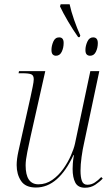

<svg xmlns="http://www.w3.org/2000/svg" viewBox="-20 -869 520 899"><path d="M346 -695Q322 -729 298.5 -769Q275 -809 261 -839L264 -849H306Q313 -816 327 -776Q341 -736 356 -703L353 -695ZM242 -608Q233 -608 227 -614Q221 -620 221 -635Q221 -654 229.5 -674Q238 -694 257 -694Q278 -694 278 -668Q278 -645 269 -626.5Q260 -608 242 -608ZM402 -608Q392 -608 386 -614Q380 -620 380 -635Q380 -654 389 -674Q398 -694 416 -694Q438 -694 438 -667Q438 -645 429 -626.5Q420 -608 402 -608ZM378 10Q345 10 332.5 -14Q320 -38 320 -78Q320 -88 321 -103.5Q322 -119 326 -143H324Q290 -69 246 -30Q202 9 148 9Q99 9 78.5 -22Q58 -53 58 -96Q58 -123 66 -159.5Q74 -196 81 -227L123 -415Q128 -438 133 -462.5Q138 -487 138 -498Q138 -516 126.5 -521Q115 -526 84 -526H67L69 -536H192L123 -229Q116 -197 108 -158Q100 -119 100 -95Q100 -6 160 -6Q195 -6 224.5 -26.5Q254 -47 276 -78Q298 -109 312 -141Q326 -173 331 -196L403 -536H445L374 -201Q367 -171 362 -134.5Q357 -98 357 -70Q357 -40 363.5 -22Q370 -4 389 -4Q408 -4 424 -14.5Q440 -25 454 -40L461 -33Q446 -17 425.5 -3.5Q405 10 378 10Z"/></svg>

Font: Noto Serif Display SemiCondensed ExtraLight
Style: Italic
Weight: 200
Width: 4
Italic angle: -12°
Designer: Monotype Design Team
Foundry: Monotype Imaging Inc.
Version: Version 2.009